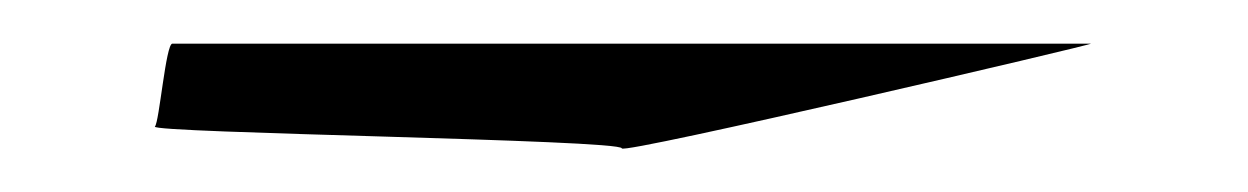

<svg xmlns="http://www.w3.org/2000/svg" viewBox="-20 30 572 88"><path d="M51 88C48 91 265 94 265 98C265 101 483 50 480 50H59C56 50 53 86 51 88Z"/></svg>

Font: Arrow
Style: Regular
Weight: 400
Version: Version 0.23